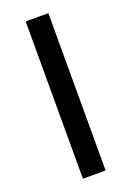

<svg xmlns="http://www.w3.org/2000/svg" viewBox="-140 -770 563 823"><g transform="rotate(-20 141.5 -359.0)"><path d="M193 0H89.5V-717.5H193Z"/></g></svg>

Font: Lato Medium
Style: Regular
Weight: 500
Designer: Lukasz Dziedzic
Foundry: tyPoland Lukasz Dziedzic
Version: Version 2.006; 2014-01-15